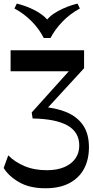

<svg xmlns="http://www.w3.org/2000/svg" viewBox="-23 -826 517 1053"><path d="M226.1 206.5Q140.4 206.5 83.1 174Q25.8 141.4 -2.9 95.3L22.3 25.9Q57.2 62 111.3 84.9Q165.4 107.8 235.9 107.5Q290.4 107.2 329.8 90.4Q369.1 73.6 390.4 43.4Q411.7 13.2 411.7 -27.4Q411.7 -101.6 347.3 -137.8Q282.9 -174.1 155.9 -176.2L150.9 -209.1L374.6 -457.7L382.9 -435.2H35.1V-550.5H438.1V-451.8L203.8 -196.7L210 -240Q287.8 -234 344.8 -209.4Q401.7 -184.8 433.3 -138.2Q464.8 -91.5 464.8 -18.7Q464.8 49.8 437.5 100.3Q410.1 150.8 357.2 178.6Q304.3 206.5 226.1 206.5ZM402.1 -806.3 415.1 -779.4Q361.3 -750.5 319.7 -707.4Q278.1 -664.4 253.9 -617.5H217Q192.5 -666.4 150.8 -708.8Q109.2 -751.2 56.2 -779.4L69.1 -806.3Q109.2 -796.4 145.2 -780.5Q181.1 -764.6 208.9 -743.8Q236.7 -723 250 -697.3H220.3Q243.9 -737.8 295.7 -765.5Q347.5 -793.3 402.1 -806.3Z"/></svg>

Font: Savate ExtraLight
Style: Regular
Weight: 200
Designer: Max Esnée
Foundry: Plomb Type
Version: Version 2.000